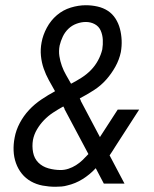

<svg xmlns="http://www.w3.org/2000/svg" viewBox="-20 -702 590 734"><path d="M192 12Q167 12 143 7.5Q119 3 98.5 -8.5Q78 -20 63.5 -38Q49 -56 41 -78.5Q33 -101 32 -126Q31 -151 36 -176Q41 -204 55.5 -231.5Q70 -259 91 -281.5Q112 -304 138 -321.5Q164 -339 190 -353V-354Q178 -375 166.5 -396Q155 -417 147 -440Q139 -463 136.5 -488.5Q134 -514 139 -540Q144 -568 159 -596Q174 -624 197.5 -644Q221 -664 250.5 -673Q280 -682 308 -682Q331 -682 353 -677Q375 -672 392.5 -660.5Q410 -649 421.5 -631Q433 -613 438.5 -592Q444 -571 445 -548.5Q446 -526 442 -503Q436 -474 421 -447Q406 -420 385.5 -397Q365 -374 338.5 -357Q312 -340 285 -326Q286 -323 287.5 -320.5Q289 -318 289 -316L362 -178L430 -283H512L421 -142Q416 -133 410 -124.5Q404 -116 399 -108L456 0H377L346 -59Q324 -35 296 -17.5Q268 0 237 7Q227 10 215.5 11Q204 12 192 12ZM252 -382Q273 -393 292.5 -405.5Q312 -418 328 -434.5Q344 -451 355 -471.5Q366 -492 371 -513Q374 -532 373 -550.5Q372 -569 365 -585Q358 -601 342.5 -609.5Q327 -618 308 -618Q291 -618 273 -611.5Q255 -605 241.5 -592Q228 -579 220 -562Q212 -545 208 -528Q204 -507 207 -487.5Q210 -468 216.5 -450Q223 -432 232.5 -415.5Q242 -399 251 -383H252ZM212 -52Q227 -52 242 -57Q257 -62 270.5 -70.5Q284 -79 295.5 -90Q307 -101 318 -113L226 -286L227 -287L226 -288Q225 -290 224 -291.5Q223 -293 222 -295Q202 -284 183 -271.5Q164 -259 148.5 -243Q133 -227 121.5 -207.5Q110 -188 106 -167Q102 -143 106.5 -119.5Q111 -96 126.5 -80.5Q142 -65 165 -58.5Q188 -52 212 -52Z"/></svg>

Font: Lode
Style: Italic
Weight: 400
Italic angle: -11°
Monospace: yes
Designer: Belleve Invis
Foundry: Belleve Invis
Version: Version 29.2.0; ttfautohint (v1.8.3)